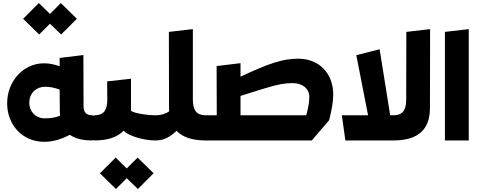

<svg xmlns="http://www.w3.org/2000/svg" viewBox="-20 -921 3135 1259"><path d="M378.9 -900.9 483.9 -797.9 380.9 -694.8 307.6 -765.6 236.8 -694.8 131.8 -797.9 234.9 -900.9 307.6 -829.6ZM584 -165Q593.8 -165 593.8 -154.8V-11.2Q593.8 -6.3 591.1 -3.2Q588.4 0 584 0Q490.2 0 438 -37.1Q392.6 -13.7 352.1 -2.4Q311.5 8.8 270 8.8Q216.8 8.8 172.1 -10.5Q127.4 -29.8 95.2 -63.7Q63 -97.7 44.9 -143.8Q26.9 -189.9 26.9 -243.2Q26.9 -296.4 44.9 -344Q63 -391.6 95.2 -427.5Q127.4 -463.4 172.1 -484.6Q216.8 -505.9 270 -505.9Q294.9 -505.9 319.3 -501Q343.8 -496.1 371.1 -486.8V-541L526.9 -560.1L527.8 -227.1Q527.8 -193.8 542.2 -179.4Q556.6 -165 584 -165ZM270 -145H278.3Q330.1 -145 374 -162.1Q372.6 -171.9 372.3 -182.9Q372.1 -193.8 372.1 -205.1L371.1 -334Q346.7 -342.3 324 -347.2Q301.3 -352.1 277.8 -352.1Q253.9 -352.1 234.4 -344.2Q214.8 -336.4 200.9 -322.3Q187 -308.1 179.4 -288.8Q171.9 -269.5 171.9 -246.1Q171.9 -225.1 179.2 -207Q186.5 -189 199.5 -175.3Q212.4 -161.6 230.5 -153.6Q248.5 -145.5 270 -145Z M882.3 112.3 987.3 215.3 884.3 318.4 811 247.6 740.2 318.4 635.3 215.3 738.3 112.3 811 183.6ZM996.1 -165Q1005.9 -165 1005.9 -154.8V-11.2Q1005.9 -6.3 1003.2 -3.2Q1000.5 0 996.1 0Q974.1 0 944.8 -4.2Q915.5 -8.3 886.5 -16.6Q857.4 -24.9 831.5 -36.6Q805.7 -48.3 790.5 -64Q760.3 -32.2 712.6 -16.1Q665 0 598.6 0Q594.2 0 591.6 -3.2Q588.9 -6.3 588.9 -11.2L590.8 -154.8Q590.8 -165 600.6 -165Q643.1 -165 663.3 -189.2Q683.6 -213.4 683.6 -267.1L682.6 -387.2L838.9 -404.8V-193.8Q850.1 -187 870.1 -181.6Q890.1 -176.3 912.8 -172.6Q935.5 -168.9 958 -167Q980.5 -165 996.1 -165Z M1338.4 -11.2Q1338.4 -6.3 1335.7 -3.2Q1333 0 1328.6 0Q1197.8 0 1137.7 -63Q1120.1 -46.9 1104 -34.9Q1087.9 -22.9 1071.3 -15.4Q1054.7 -7.8 1037.1 -3.9Q1019.5 0 999.5 0Q995.1 0 992.4 -3.2Q989.7 -6.3 989.7 -11.2V-154.8Q989.7 -165 999.5 -165Q1027.3 -165 1049.3 -171.6Q1071.3 -178.2 1089.4 -190.9Q1088.4 -196.3 1088.4 -201.4Q1088.4 -206.5 1088.4 -211.9L1087.4 -711.9L1244.6 -730V-268.1Q1244.6 -214.4 1264.6 -189.7Q1284.7 -165 1327.6 -165Q1337.4 -165 1337.4 -154.8Z M1935.1 -536.1Q1986.3 -536.1 2028.8 -519Q2071.3 -502 2101.6 -470.9Q2131.8 -439.9 2148.4 -396.7Q2165 -353.5 2165 -300.8Q2165 -267.1 2158 -224.6Q2150.9 -182.1 2138.2 -132.8L2024.4 0H1323.2Q1318.8 0 1316.2 -3.2Q1313.5 -6.3 1313.5 -11.2L1315.4 -154.8Q1315.4 -165 1325.2 -165H1401.4L1400.4 -487.8L1557.1 -506.8V-418Q1627.4 -451.2 1681.4 -473.9Q1735.4 -496.6 1779.5 -510.5Q1823.7 -524.4 1861.1 -530.3Q1898.4 -536.1 1935.1 -536.1ZM1988.3 -165Q1998 -201.2 2003.2 -230.7Q2008.3 -260.3 2008.3 -286.1Q2008.3 -305.7 2000.5 -322.3Q1992.7 -338.9 1978.3 -350.8Q1963.9 -362.8 1944.1 -369.4Q1924.3 -376 1900.4 -376Q1879.9 -376 1861.6 -374.5Q1843.3 -373 1823.2 -369.4Q1803.2 -365.7 1779.5 -359.6Q1755.9 -353.5 1724.6 -344.2Q1693.4 -335 1652.3 -322Q1611.3 -309.1 1557.1 -292V-165Z M2800.3 -730 2799.3 -211.9Q2799.3 -106 2739.7 -53Q2680.2 0 2559.6 0H2244.6L2221.7 -165H2393.6L2316.4 -559.1L2469.2 -598.1L2538.6 -165H2560.5Q2603.5 -165 2623.5 -189.7Q2643.6 -214.4 2643.6 -268.1L2644.5 -711.9Z M2897.5 -711.9 3053.7 -730V0H2897.5Z"/></svg>

Font: DimaExpo
Style: Bold
Weight: 700
Width: 6
Designer: R.Balvardi
Foundry: Dima Software Group
Version: Version 1.00;June 11, 2019;FontCreator 11.5.0.2427 64-bit